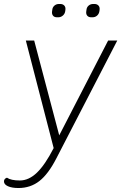

<svg xmlns="http://www.w3.org/2000/svg" viewBox="-96 -754 610 966"><path d="M494 -550 188 42Q147 122 102 157Q57 192 -3 192Q-36 192 -56 183Q-76 174 -76 159Q-76 145 -61 140Q-41 154 4 154Q49 154 90 114.5Q131 75 174 -9L34 -550H76L202 -73L448 -550ZM166 -697 167 -704Q168 -717 177.5 -725.5Q187 -734 201 -734H207Q220 -734 227.5 -726Q235 -718 233 -704L232 -697Q230 -684 220 -675.5Q210 -667 197 -667H191Q177 -667 170.5 -675.5Q164 -684 166 -697ZM338 -697 339 -704Q340 -717 349.5 -725.5Q359 -734 373 -734H379Q392 -734 399.5 -726Q407 -718 405 -704L404 -697Q402 -684 392.5 -675.5Q383 -667 369 -667H363Q350 -667 343 -675Q336 -683 338 -697Z"/></svg>

Font: Krub ExtraLight
Style: Italic
Weight: 275
Italic angle: -8°
Designer: Ekaluck Peanpanawate
Foundry: Cadson Demak Co.,Ltd.
Version: Version 1.000; ttfautohint (v1.6)